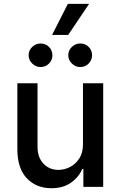

<svg xmlns="http://www.w3.org/2000/svg" viewBox="-20 -984 634 1011"><path d="M250.4 7.1Q171.9 7.1 121.6 -44.9Q71.4 -96.9 71.4 -198.5V-545.5H177.6V-211.3Q177.6 -155.5 208.5 -122.5Q239.3 -89.5 288.7 -89.5Q318.5 -89.5 348.2 -104.4Q377.8 -119.3 397.7 -149.9Q416.9 -179.3 416.9 -224.4V-545.5H523.4V0H419V-94.5H413.4Q394.5 -50.8 353.2 -21.8Q311.8 7.1 250.4 7.1ZM339.1 -800.1H254.3L337.4 -963.8H449.2ZM193.5 -631Q168.7 -631 149.7 -649.5Q130.7 -668 130.7 -692.8Q130.7 -719.1 149.7 -737Q168.7 -755 193.5 -755Q220.2 -755 238.1 -737Q256 -719.1 256 -692.8Q256 -668 238.1 -649.5Q220.2 -631 193.5 -631ZM402.3 -631Q377.5 -631 358.5 -649.5Q339.5 -668 339.5 -692.8Q339.5 -719.1 358.5 -737Q377.5 -755 402.3 -755Q429 -755 446.9 -737Q464.8 -719.1 464.8 -692.8Q464.8 -668 446.9 -649.5Q429 -631 402.3 -631Z"/></svg>

Font: Linik Sans Medium
Style: Regular
Weight: 500
Designer: Rasmus Andersson (font), Cristiano Sobral (main changes)
Foundry: rsms
Version: Version 3.018;June 1, 2022;FontCreator 14.0.0.2814 64-bit; t